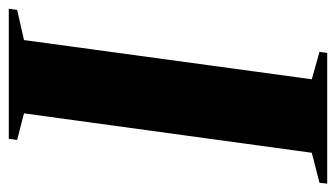

<svg xmlns="http://www.w3.org/2000/svg" viewBox="-210 -596 783 448"><g transform="rotate(90 182.0 -371.5)"><path d="M-22 0 -19.5 -19.5 51 -35.5 142.5 -707 78.5 -725 81 -743H386L384 -725L314 -707L222 -35.5L284 -19.5L281.5 0Z"/></g></svg>

Font: Merriweather 144pt ExtraBold
Style: Italic
Weight: 800
Italic angle: -7.8°
Version: Version 2.101